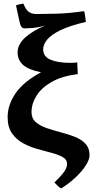

<svg xmlns="http://www.w3.org/2000/svg" viewBox="-20 -793 518 1044"><path d="M446.8 -673.8Q360.4 -653.8 309.6 -629.2Q258.8 -604.5 236.8 -577.9Q214.8 -551.3 214.8 -524.9Q214.8 -485.4 254.9 -468.3Q294.9 -451.2 362.3 -451.2Q381.3 -451.2 399.9 -453.6Q400.9 -444.3 401.4 -422.1Q401.9 -399.9 402.8 -390.1Q316.9 -379.4 261.2 -347.7Q205.6 -315.9 178.5 -272.5Q151.4 -229 151.4 -183.1Q151.4 -149.4 174.1 -129.4Q196.8 -109.4 232.7 -96.9Q268.6 -84.5 309.1 -74Q349.6 -63.5 385.5 -49.6Q421.4 -35.6 444.1 -12Q466.8 11.7 466.8 50.8Q466.8 74.7 446.5 106.4Q426.3 138.2 391.6 171.1Q356.9 204.1 313 231.4Q305.2 228.5 293 216.8Q280.8 205.1 275.9 199.2Q310.5 166 327.6 142.6Q344.7 119.1 344.7 98.1Q344.7 74.7 321.3 61.3Q297.9 47.9 261.2 38.3Q224.6 28.8 183.1 17.1Q141.6 5.4 105 -14.6Q68.4 -34.7 44.9 -68.4Q21.5 -102.1 21.5 -156.2Q21.5 -221.7 64 -284.7Q106.4 -347.7 203.1 -399.9Q133.3 -414.1 104.5 -440.9Q75.7 -467.8 75.7 -508.3Q75.7 -550.8 115.7 -587.9Q155.8 -625 226.1 -654.3Q184.6 -642.6 153.3 -640.6Q122.1 -638.7 113.8 -638.7Q101.1 -638.7 94.7 -650.1Q88.4 -661.6 83 -689.2Q77.6 -716.8 66.9 -764.2Q73.7 -766.6 87.4 -769.8Q101.1 -772.9 107.4 -772.9Q119.6 -741.2 136 -729Q152.3 -716.8 177.7 -716.8Q216.8 -716.8 285.2 -718.5Q353.5 -720.2 437 -732.4Q439.5 -727.5 441.4 -715.3Q443.4 -703.1 444.8 -691.2Q446.3 -679.2 446.8 -673.8Z"/></svg>

Font: Gentium Book Plus
Style: Bold
Weight: 700
Designer: Victor Gaultney, Annie Olsen, Iska Routamaa, Becca Hirsbrunner
Foundry: SIL International
Version: Version 6.101